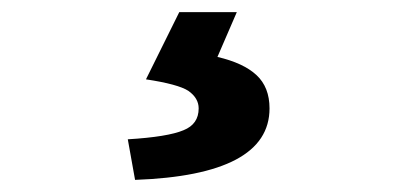

<svg xmlns="http://www.w3.org/2000/svg" viewBox="-20 -25 671 317"><path d="M283 190Q308 180 308 154Q308 137 291 125Q274 114 221 106L276 -5H371L339 69Q382 79 403.5 99Q425 119 425 154Q425 264 203 272L191 205Q257 201 283 190Z"/></svg>

Font: Merged Yaku Han JP ExtraBold
Style: Regular
Weight: 800
Designer: Ryoko NISHIZUKA 西塚涼子 (kana, bopomofo & ideographs); Paul D. Hunt (Latin, Greek & Cyrillic); Sandoll Communications 산돌커뮤니
Foundry: Adobe
Version: Version 2.004